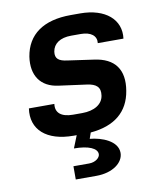

<svg xmlns="http://www.w3.org/2000/svg" viewBox="-86 -628 772 914"><g transform="rotate(-10 300.0 -171.5)"><path d="M232 9H247L223 69C294 69 335 88 335 116C335 133 313 152 282 152H206V216H306C385 216 438 175 438 128C438 70 362 42 305 37L315 8C432 -2 500 -59 516 -158C533 -258 490 -318 390 -331L264 -349C225 -354 206 -367 211 -401C217 -439 250 -462 303 -462H349C399 -462 426 -440 422 -405H546C558 -496 485 -559 364 -559H318C186 -559 107 -503 90 -398C77 -309 117 -249 203 -238L336 -220C382 -214 402 -196 396 -156C390 -115 350 -90 291 -90H247C191 -90 162 -113 168 -156H45C30 -55 102 9 232 9Z"/></g></svg>

Font: JetBrains Mono
Style: Bold Italic
Weight: 558
Italic angle: -9°
Monospace: yes
Designer: Philipp Nurullin, Konstantin Bulenkov
Foundry: JetBrains
Version: Version 2.305